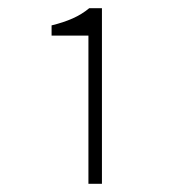

<svg xmlns="http://www.w3.org/2000/svg" viewBox="-20 -900 437 469"><path d="M196 -451V-813H106V-838Q135 -845 157.5 -855Q180 -865 198 -880H229V-451Z"/></svg>

Font: Noto Sans JP Thin Thin
Style: Regular
Weight: 250
Version: Version 2.004-H2;hotconv 1.0.118;makeotfexe 2.5.65603